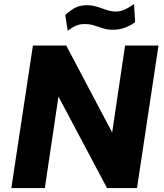

<svg xmlns="http://www.w3.org/2000/svg" viewBox="-20 -954 832 974"><path d="M37.5 0 147 -723H316L549 -282L614.5 -723H784L675 0H523L276.5 -464L207.5 0ZM323.5 -798 311 -878Q333 -898.5 358 -913Q383 -927.5 419.5 -927.5Q448 -927.5 473.2 -919.5Q498.5 -911.5 521.5 -903.5Q544.5 -895.5 567 -895.5Q594 -895.5 618.2 -908Q642.5 -920.5 660 -933.5L665.5 -841.5Q647 -827 617.2 -815Q587.5 -803 553.5 -803Q525.5 -803 502.8 -810.2Q480 -817.5 458 -824.8Q436 -832 410 -832Q385 -832 366.2 -824Q347.5 -816 323.5 -798Z"/></svg>

Font: Public Sans ExtraBold
Style: Italic
Weight: 800
Italic angle: -8°
Designer: The Public Sans project authors (U.S. Web Design System). Libre Franklin designed by Pablo Impallari and Rodrigo Fuenzal
Version: Version 1.007; ttfautohint (v1.8.1) -l 8 -r 50 -G 200 -x 14 